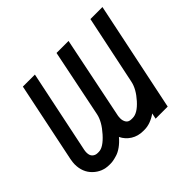

<svg xmlns="http://www.w3.org/2000/svg" viewBox="-121 -665 843 843"><g transform="rotate(-45 300.0 -244.0)"><path d="M244.1 -44.9Q228 -25.9 210 -12.9Q191.9 0 176 4.6Q160.2 9.3 151.6 10.7Q143.1 12.2 135.3 12.2H127.9Q84 12.2 52.7 -18.1Q21.5 -48.3 21.5 -97.2Q21.5 -108.9 24.9 -127L102.1 -499.5H176.8L96.2 -112.3Q94.7 -104 94.7 -97.2Q94.7 -78.6 104.5 -69.8Q114.3 -61 127.9 -61H135.3Q163.1 -61 200.9 -103.3Q238.8 -145.5 246.6 -183.6L311 -499.5H385.7L306.6 -112.3Q305.7 -107.4 305.7 -98.6Q305.7 -83.5 313.2 -72.3Q320.8 -61 338.4 -61H345.7Q375.5 -61 410.9 -100.6Q446.3 -140.1 454.1 -177.2L521.5 -499.5H596.2L489.7 12.2H414.6L420.4 -14.6Q382.3 12.2 345.7 12.2H338.4Q306.2 12.2 281.5 -3.2Q256.8 -18.6 244.1 -44.9Z"/></g></svg>

Font: Anka/Coder
Style: Italic
Weight: 400
Italic angle: -12°
Monospace: yes
Version: Version 001.100